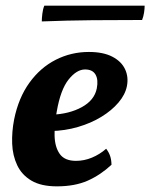

<svg xmlns="http://www.w3.org/2000/svg" viewBox="-20 -651 532 680"><path d="M181.6 9Q125.6 9 91.4 -11.2Q57.2 -31.4 41 -65.7Q24.7 -100 23.1 -142Q21.5 -184.1 30 -227.8Q45.5 -304.5 84.1 -357.9Q122.7 -411.4 177.3 -439.2Q232 -467 294.7 -467Q345.7 -467 377.9 -450.2Q410 -433.5 422.9 -405.9Q435.9 -378.3 429.4 -345.6Q423.4 -315.7 399.5 -287.7Q375.6 -259.6 339.1 -237.3Q302.5 -214.9 256.4 -201.4Q210.3 -187.8 159.5 -186.8L162.5 -244.7Q225.3 -247.1 269.8 -271.6Q314.4 -296 322.8 -337.8Q328.8 -368.8 318.3 -386.9Q307.8 -405 281.3 -405Q251.4 -405 222.9 -369.3Q194.5 -333.7 181.1 -256.7Q172.5 -212 173.3 -171.6Q174 -131.1 191.3 -106.2Q208.6 -81.3 249.2 -81.3Q277.9 -81.3 305.5 -92.7Q333.1 -104.1 356 -124.2Q365.5 -111.9 370 -98.6Q374.5 -85.4 374.9 -67.5Q336.1 -31.3 290.5 -11.1Q244.9 9 181.6 9ZM128 -575.1Q128 -585.8 130 -602.6Q132 -619.4 137 -631H492.3Q492.3 -620.5 490.3 -606.9Q488.3 -593.3 483.3 -580.2Q393.8 -580.2 305.1 -579.4Q216.3 -578.6 128 -575.1Z"/></svg>

Font: Vollkorn
Style: Italic
Weight: 400
Italic angle: -11°
Designer: Friedrich Althausen
Foundry: Friedrich Althausen
Version: Version 5.001